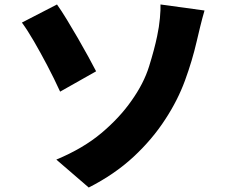

<svg xmlns="http://www.w3.org/2000/svg" viewBox="-20 -785 1040 859"><path d="M232 -71Q352 -121 433.5 -189.5Q515 -258 568 -334Q623 -411 647 -488Q671 -565 683 -623Q692 -665 695.5 -704.5Q699 -744 698 -765L895 -738Q885 -704 875.5 -665Q866 -626 860 -600Q840 -513 807.5 -424.5Q775 -336 720 -252Q662 -162 577.5 -83.5Q493 -5 377 54ZM235 -765Q255 -737 279 -697.5Q303 -658 328 -615Q353 -572 374.5 -532.5Q396 -493 410 -466L249 -375Q222 -434 191.5 -492Q161 -550 132 -600Q103 -650 78 -684Z"/></svg>

Font: Source Han Sans CN Heavy
Style: Regular
Weight: 900
Designer: Ryoko NISHIZUKA 西塚涼子 (kana, bopomofo & ideographs); Paul D. Hunt (Latin, Greek & Cyrillic); Sandoll Communications 산돌커뮤니
Foundry: Adobe
Version: Version 2.000;hotconv 1.0.107;makeotfexe 2.5.65593